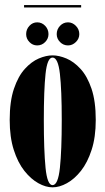

<svg xmlns="http://www.w3.org/2000/svg" viewBox="-20 -752 429 782"><path d="M194 11Q166.5 11 136.2 -5.8Q106 -22.5 79.2 -56.2Q52.5 -90 36 -141.8Q19.5 -193.5 19.5 -263.5Q19.5 -339.5 36.8 -390.5Q54 -441.5 81 -471.2Q108 -501 138 -513.8Q168 -526.5 194 -526.5Q220 -526.5 250.5 -513.8Q281 -501 308.2 -471.2Q335.5 -441.5 352.8 -390.5Q370 -339.5 370 -263.5Q370 -193.5 353.2 -141.8Q336.5 -90 309.8 -56.2Q283 -22.5 252.5 -5.8Q222 11 194 11ZM194 2Q216.5 2 224 -68.5Q231.5 -139 231.5 -263.5Q231.5 -385 224 -451.2Q216.5 -517.5 194 -517.5Q172.5 -517.5 165.5 -451.2Q158.5 -385 158.5 -263.5Q158.5 -139 165.5 -68.5Q172.5 2 194 2ZM257 -567Q238 -567 224.5 -580.8Q211 -594.5 211 -613Q211 -632.5 224.5 -646.8Q238 -661 257 -661Q275 -661 289 -646.8Q303 -632.5 303 -613Q303 -594.5 289 -580.8Q275 -567 257 -567ZM131.5 -567Q113 -567 99.8 -580.8Q86.5 -594.5 86.5 -613Q86.5 -632.5 99.8 -646.8Q113 -661 131.5 -661Q150.5 -661 164 -646.8Q177.5 -632.5 177.5 -613Q177.5 -594.5 164 -580.8Q150.5 -567 131.5 -567ZM78 -721.5V-731.5H310.5V-721.5Z"/></svg>

Font: Imbue 100pt ExtraBold
Style: Regular
Weight: 800
Designer: Tyler Finck
Foundry: Etcetera Type Company
Version: Version 1.102; ttfautohint (v1.8.3)